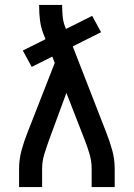

<svg xmlns="http://www.w3.org/2000/svg" viewBox="-20 -755 540 775"><path d="M57 0H150V-74Q150 -104 159 -133Q168 -162 178 -190L248 -380L322 -190Q333 -162 341.5 -133Q350 -104 350 -74V0H443V-74Q443 -112 433 -148.5Q423 -185 409 -220L242 -649Q235 -668 233 -688Q231 -708 231 -728V-735H138V-728Q138 -700 141.5 -672.5Q145 -645 155 -619L201 -501L91 -220Q77 -185 67 -148.5Q57 -112 57 -74ZM108 -485 388 -625 352 -691 72 -551Z"/></svg>

Font: Iosevka SS08 Medium
Style: Regular
Weight: 500
Monospace: yes
Designer: Belleve Invis
Foundry: Belleve Invis
Version: Version 3.4.3; ttfautohint (v1.8.3)